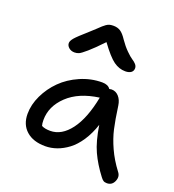

<svg xmlns="http://www.w3.org/2000/svg" viewBox="-142 -828 917 1012"><g transform="rotate(20 316.5 -322.0)"><path d="M175.8 -515.1Q156.7 -515.1 143.8 -526.1Q130.9 -537.1 130.9 -551.8Q130.9 -564 145.3 -581.1Q159.7 -598.1 211.9 -644Q226.6 -656.7 242.4 -671.9Q258.3 -687 265.4 -693.6Q272.5 -700.2 282 -706.8Q291.5 -713.4 300.5 -715.6Q309.6 -717.8 321.8 -717.8Q344.7 -717.8 361.3 -707Q377.9 -696.3 397 -667Q417.5 -637.2 439.5 -615.5Q461.4 -593.8 474.6 -585.4Q487.8 -577.1 496.3 -567.4Q504.9 -557.6 504.9 -545.9Q504.9 -530.3 493.2 -521.7Q481.4 -513.2 460.9 -513.2Q426.3 -513.2 395.5 -535.2Q364.7 -557.1 315.9 -624Q268.6 -574.2 240.2 -549.8Q211.9 -525.4 200.7 -520.3Q189.5 -515.1 175.8 -515.1ZM199.2 2Q131.8 2 93 -32.5Q54.2 -66.9 54.2 -127Q54.2 -178.7 79.1 -231Q104 -283.2 145.3 -324.2Q186.5 -365.2 245.6 -391.1Q304.7 -417 368.2 -417Q400.9 -417 414.1 -397Q421.9 -398.9 426.8 -398.9Q450.7 -398.9 467.5 -380.4Q484.4 -361.8 488.8 -331.1Q499.5 -253.4 510.3 -205.8Q521 -158.2 544.7 -106Q568.4 -53.7 606.9 -2.9Q624.5 18.6 612.5 46.4Q600.6 74.2 571.8 74.2Q559.1 74.2 551.8 69.3Q544.4 64.5 536.1 53.2Q493.7 -2.4 468.3 -57.6Q442.9 -112.8 429.2 -201.2Q411.6 -147.9 384.8 -107.4Q357.9 -66.9 326.9 -43.7Q295.9 -20.5 263.9 -9.3Q231.9 2 199.2 2ZM144 -125Q144 -104.5 147.9 -92.8Q165.5 -83 196.8 -83Q260.3 -83 309.6 -148.4Q358.9 -213.9 382.8 -336.9Q270.5 -321.8 207.3 -262Q144 -202.1 144 -125Z"/></g></svg>

Font: Shantell Sans Irregular Bouncy
Style: Regular
Weight: 400
Designer: Stephen Nixon, Anya Danilova, Shantell Martin
Foundry: Arrow Type
Version: Version 1.006;[9816181b4]